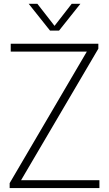

<svg xmlns="http://www.w3.org/2000/svg" viewBox="-20 -964 558 984"><path d="M29.5 0V-25.5L425 -699.5H35V-740H484V-714.5L88 -40.5H489.5V0ZM236.5 -807 127 -944.5H171.5L259.5 -831.5L347.5 -944.5H392L282.5 -807Z"/></svg>

Font: Encode Sans SmCnd XLt
Style: Regular
Weight: 200
Width: 4
Designer: Multiple Designers
Foundry: Impallari Type
Version: Version 3.002; ttfautohint (v1.8.3) -l 8 -r 50 -G 200 -x 14 